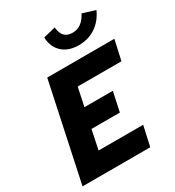

<svg xmlns="http://www.w3.org/2000/svg" viewBox="-221 -1075 1092 1201"><g transform="rotate(-30 325.5 -474.0)"><path d="M17 0 166 -700H651L619 -556H303L275 -423H480L450 -283H245L216 -144H538L506 0ZM439 -776Q366 -776 322 -816Q278 -856 275 -926L363 -948Q367 -905 387 -884Q407 -863 444 -863Q514 -863 552 -940L644 -912Q615 -847 562 -811.5Q509 -776 439 -776Z"/></g></svg>

Font: Red Hat Mono
Style: Italic
Weight: 300
Italic angle: -12°
Monospace: yes
Designer: Pentagram, MCKL
Foundry: Pentagram, MCKL
Version: Version 1.023